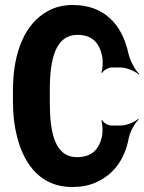

<svg xmlns="http://www.w3.org/2000/svg" viewBox="-20 -741 579 771"><path d="M289 -110C199 -110 180 -211 180 -332V-379C180 -507 204 -601 291 -601C348 -601 380 -571 391 -511C394 -495 392 -461 387 -450L390 -448C395 -459 416 -470 428 -470H464C487 -470 524 -455 538 -441L539 -444C524 -458 503 -495 496 -525C470 -647 395 -721 272 -721C235 -721 202 -713 173 -697C83 -649 32 -536 32 -378V-332C32 -279 38 -232 49 -190C79 -74 148 10 270 10C306 10 338 4 366 -9C432 -38 480 -96 497 -186C503 -214 522 -248 537 -261L535 -264C522 -251 487 -237 465 -237H427C414 -237 395 -248 390 -259L387 -256C392 -246 393 -212 390 -196C378 -138 346 -110 289 -110Z"/></svg>

Font: Asimov
Style: EdgeExtreme
Weight: 500
Designer: Google
Version: Version 2.000980: 2014